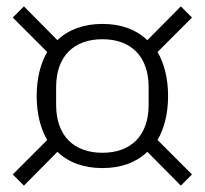

<svg xmlns="http://www.w3.org/2000/svg" viewBox="-20 -650 642 602"><path d="M301 -123C360 -123 408 -141 442 -174L547 -68L582 -103L474 -211C495 -247 507 -294 507 -349C507 -404 495 -451 474 -487L582 -595L547 -630L442 -524C408 -557 360 -575 301 -575C242 -575 194 -557 160 -524L55 -630L20 -595L128 -487C107 -451 95 -404 95 -349C95 -294 107 -247 128 -211L20 -103L55 -68L160 -174C194 -141 242 -123 301 -123ZM301 -171C212 -171 156 -224 156 -321V-377C156 -474 212 -527 301 -527C390 -527 446 -474 446 -377V-321C446 -224 390 -171 301 -171Z"/></svg>

Font: IBM Plex Devanagari Light
Style: Regular
Weight: 300
Designer: Mike Abbink, Paul van der Laan, Pieter van Rosmalen, Erin McLaughlin
Foundry: Bold Monday
Version: Version 1.0